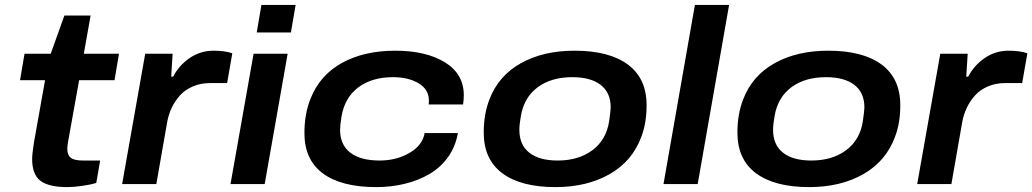

<svg xmlns="http://www.w3.org/2000/svg" viewBox="-20 -744 4172 776"><path d="M252 12.2Q176.8 12.2 143.3 -13.4Q109.9 -39.1 109.9 -101.1Q109.9 -121.1 117.2 -168L162.1 -419.9H61L79.1 -526.9H185.1L240.2 -681.2H346.2L318.8 -526.9H460.9L442.9 -419.9H299.8L254.9 -169.9Q252 -152.8 252 -142.1Q252 -117.7 265.9 -106.4Q279.8 -95.2 315.9 -95.2H384.8L369.1 -4.9Q349.1 2 313.2 7.1Q277.3 12.2 252 12.2Z M473.6 0 566.9 -526.9H677.7L671.9 -434.1H679.7Q703.1 -479.5 746.3 -509.3Q789.6 -539.1 843.8 -539.1Q887.7 -539.1 918.9 -528.8L897.9 -408.2H828.6Q790.5 -408.2 759 -394.5Q727.5 -380.9 707 -357.9Q686.5 -335 673.8 -307.9Q661.1 -280.8 655.8 -251L611.8 0Z M1017.6 -612.8 1036.6 -724.1H1174.8L1155.8 -612.8ZM911.6 0 1004.9 -526.9H1142.6L1049.8 0Z M1500.5 12.2Q1359.9 12.2 1285.2 -43Q1210.4 -98.1 1210.4 -206.1Q1210.4 -286.1 1236.3 -348.1Q1274.4 -441.9 1363.5 -490.5Q1452.6 -539.1 1577.6 -539.1Q1701.7 -539.1 1778.1 -492.2Q1854.5 -445.3 1854.5 -358.9Q1854.5 -341.8 1851.6 -321.8H1712.4Q1713.4 -326.7 1713.4 -337.9Q1713.4 -382.3 1672.1 -407.2Q1630.9 -432.1 1568.4 -432.1Q1483.4 -432.1 1428.5 -391.1Q1373.5 -350.1 1360.4 -273.9Q1354.5 -237.8 1354.5 -219.2Q1354.5 -158.7 1395.8 -127Q1437 -95.2 1514.6 -95.2Q1581.5 -95.2 1634.5 -125.7Q1687.5 -156.2 1696.3 -206.1H1830.6Q1821.3 -152.3 1791.5 -110.1Q1761.7 -67.9 1717 -41.5Q1672.4 -15.1 1617.4 -1.5Q1562.5 12.2 1500.5 12.2Z M2225.1 12.2Q2085.4 12.2 2010.3 -43.7Q1935.1 -99.6 1935.1 -208Q1935.1 -282.7 1958 -341.8Q1994.6 -438 2085.2 -488.5Q2175.8 -539.1 2302.2 -539.1Q2441.9 -539.1 2517.6 -483.2Q2593.3 -427.2 2593.3 -318.8Q2593.3 -247.1 2572.3 -191.9Q2536.1 -92.8 2444.1 -40.3Q2352.1 12.2 2225.1 12.2ZM2233.9 -95.2Q2317.9 -95.2 2374 -136.7Q2430.2 -178.2 2441.9 -253.9Q2448.2 -296.9 2448.2 -310.1Q2448.2 -369.6 2407.7 -400.9Q2367.2 -432.1 2293 -432.1Q2208 -432.1 2152.8 -391.1Q2097.7 -350.1 2085 -273.9Q2079.1 -240.7 2079.1 -219.2Q2079.1 -158.7 2119.1 -127Q2159.2 -95.2 2233.9 -95.2Z M2661.6 0 2788.6 -724.1H2926.8L2799.8 0Z M3250.5 12.2Q3110.8 12.2 3035.6 -43.7Q2960.4 -99.6 2960.4 -208Q2960.4 -282.7 2983.4 -341.8Q3020 -438 3110.6 -488.5Q3201.2 -539.1 3327.6 -539.1Q3467.3 -539.1 3543 -483.2Q3618.7 -427.2 3618.7 -318.8Q3618.7 -247.1 3597.7 -191.9Q3561.5 -92.8 3469.5 -40.3Q3377.4 12.2 3250.5 12.2ZM3259.3 -95.2Q3343.3 -95.2 3399.4 -136.7Q3455.6 -178.2 3467.3 -253.9Q3473.6 -296.9 3473.6 -310.1Q3473.6 -369.6 3433.1 -400.9Q3392.6 -432.1 3318.4 -432.1Q3233.4 -432.1 3178.2 -391.1Q3123 -350.1 3110.4 -273.9Q3104.5 -240.7 3104.5 -219.2Q3104.5 -158.7 3144.5 -127Q3184.6 -95.2 3259.3 -95.2Z M3687 0 3780.3 -526.9H3891.1L3885.3 -434.1H3893.1Q3916.5 -479.5 3959.7 -509.3Q4002.9 -539.1 4057.1 -539.1Q4101.1 -539.1 4132.3 -528.8L4111.3 -408.2H4042Q4003.9 -408.2 3972.4 -394.5Q3940.9 -380.9 3920.4 -357.9Q3899.9 -335 3887.2 -307.9Q3874.5 -280.8 3869.1 -251L3825.2 0Z"/></svg>

Font: Archivo Expanded SemiBold
Style: Italic
Weight: 600
Width: 7
Italic angle: -10°
Designer: Hector Gatti
Foundry: Omnibus-Type
Version: Version 2.001